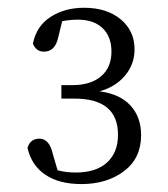

<svg xmlns="http://www.w3.org/2000/svg" viewBox="-20 -922 426 487"><path d="M137.7 -868.2 127.9 -828.1Q120.1 -791 91.8 -791Q71.3 -791 63.5 -811.5Q72.3 -855.5 107.9 -878.9Q143.6 -902.3 193.4 -902.3Q251 -902.3 286.1 -873Q321.3 -843.8 321.3 -796.9Q321.3 -758.8 296.9 -730Q272.5 -701.2 232.4 -690.4Q284.2 -683.6 311 -654.3Q337.9 -625 337.9 -579.1Q337.9 -520.5 294.4 -487.8Q251 -455.1 186.5 -455.1Q129.9 -455.1 94.7 -479Q59.6 -502.9 49.8 -546.9Q56.6 -570.3 80.1 -570.3Q105.5 -570.3 114.3 -530.3L126 -490.2Q146.5 -484.4 171.9 -484.4Q223.6 -484.4 251.5 -509.8Q279.3 -535.2 279.3 -580.1Q279.3 -671.9 168.9 -671.9H135.7V-706.1H164.1Q210 -706.1 236.3 -728.5Q262.7 -751 262.7 -791Q262.7 -829.1 240.2 -850.6Q217.8 -872.1 177.7 -872.1Q157.2 -872.1 137.7 -868.2Z"/></svg>

Font: GenYoMin TW TTF Light
Style: Regular
Weight: 300
Version: Version 1.300